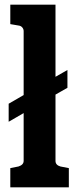

<svg xmlns="http://www.w3.org/2000/svg" viewBox="-20 -800 337 820"><path d="M274 -82V0H24V-82L59 -89Q81 -96 81 -113V-317L17 -280V-357L81 -394V-667Q81 -676 75 -683Q69 -690 59 -691L24 -697V-780H217V-472L268 -501V-425L217 -396V-113Q217 -95 238 -89Z"/></svg>

Font: Enriqueta
Style: Bold
Weight: 700
Designer: Viviana Monsalve, Gustavo Ibarra
Foundry: 72Puntos
Version: Version 2.000